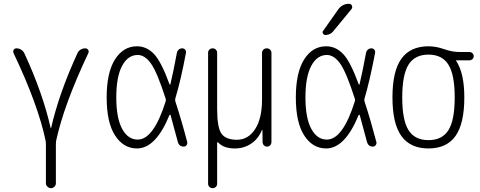

<svg xmlns="http://www.w3.org/2000/svg" viewBox="-20 -775 2540 1015"><path d="M221.7 -28.3Q182.6 -218.8 51.8 -494.1Q47.9 -502.9 52.2 -511.2Q56.6 -519.5 67.4 -519.5Q80.1 -519.5 91.3 -512.7Q102.5 -505.9 108.4 -494.1Q206.1 -283.2 248 -97.7Q248 -96.7 249 -96.7Q250 -96.7 250 -97.7Q292 -282.2 389.6 -494.1Q394.5 -505.9 406.2 -512.7Q418 -519.5 430.7 -519.5Q440.4 -519.5 445.8 -511.7Q451.2 -503.9 447.3 -495.1Q317.4 -220.7 276.4 -29.3Q275.4 -23.4 275.4 -11.7V194.3Q275.4 204.1 267.6 211.9Q259.8 219.7 249.5 219.7Q239.3 219.7 231 211.9Q222.7 204.1 222.7 194.3V-11.7Q222.7 -22.5 221.7 -28.3Z M708 -484.4Q656.2 -484.4 625.5 -426.8Q594.7 -369.1 594.7 -260.3Q594.7 -151.4 625.5 -94.2Q656.2 -37.1 708 -37.1Q792 -37.1 855.5 -238.3Q858.4 -246.1 855.5 -253.9Q811.5 -391.6 778.8 -438Q746.1 -484.4 708 -484.4ZM704.1 9.8Q632.8 9.8 588.4 -58.6Q543.9 -127 543.9 -259.8Q543.9 -391.6 587.9 -460.9Q631.8 -530.3 704.1 -530.3Q754.9 -530.3 793.5 -490.2Q832 -450.2 876 -330.1Q878.9 -324.2 880.9 -330.1Q896.5 -395.5 915 -495.1Q917 -505.9 924.8 -512.7Q932.6 -519.5 942.9 -519.5Q953.1 -519.5 959 -512.2Q964.8 -504.9 962.9 -495.1Q935.5 -348.6 907.2 -255.9Q904.3 -247.1 907.2 -238.3Q939.5 -139.6 969.7 -24.4Q971.7 -15.6 966.3 -7.8Q960.9 0 951.2 0Q926.8 0 919.9 -25.4Q891.6 -131.8 881.8 -166Q880.9 -168 878.9 -168.5Q877 -168.9 876 -167Q803.7 9.8 704.1 9.8Z M1080.1 196.3V-496.1Q1080.1 -505.9 1086.9 -512.7Q1093.8 -519.5 1104 -519.5Q1114.3 -519.5 1121.1 -512.7Q1127.9 -505.9 1127.9 -496.1V-199.2Q1127.9 -100.6 1150.9 -68.4Q1173.8 -36.1 1232.4 -36.1Q1292 -36.1 1328.6 -92.3Q1365.2 -148.4 1365.2 -249V-495.1Q1365.2 -505.9 1372.6 -512.7Q1379.9 -519.5 1390.1 -519.5Q1400.4 -519.5 1407.7 -512.7Q1415 -505.9 1415 -495.1V-24.4Q1415 -14.6 1408.7 -7.3Q1402.3 0 1392.1 0Q1381.8 0 1375 -6.8Q1368.2 -13.7 1368.2 -24.4L1367.2 -87.9Q1367.2 -88.9 1366.2 -88.9Q1364.3 -88.9 1364.3 -86.9Q1345.7 -41 1307.6 -15.6Q1269.5 9.8 1221.7 9.8Q1162.1 9.8 1133.8 -21.5Q1131.8 -23.4 1129.9 -22.9Q1127.9 -22.5 1127.9 -19.5V196.3Q1127.9 206.1 1121.1 212.9Q1114.3 219.7 1104 219.7Q1093.8 219.7 1086.9 212.9Q1080.1 206.1 1080.1 196.3Z M1767.6 -724.6Q1789.1 -754.9 1825.2 -754.9Q1835.9 -754.9 1840.3 -745.1Q1844.7 -735.4 1837.9 -726.6L1742.2 -610.4Q1727.5 -590.8 1700.2 -589.8Q1692.4 -589.8 1687.5 -597.7Q1682.6 -605.5 1688.5 -612.3ZM1708 -484.4Q1656.2 -484.4 1625.5 -426.8Q1594.7 -369.1 1594.7 -260.3Q1594.7 -151.4 1625.5 -94.2Q1656.2 -37.1 1708 -37.1Q1792 -37.1 1855.5 -238.3Q1858.4 -246.1 1855.5 -253.9Q1811.5 -391.6 1778.8 -438Q1746.1 -484.4 1708 -484.4ZM1704.1 9.8Q1632.8 9.8 1588.4 -58.6Q1543.9 -127 1543.9 -259.8Q1543.9 -391.6 1587.9 -460.9Q1631.8 -530.3 1704.1 -530.3Q1754.9 -530.3 1793.5 -490.2Q1832 -450.2 1876 -330.1Q1878.9 -324.2 1880.9 -330.1Q1896.5 -395.5 1915 -495.1Q1917 -505.9 1924.8 -512.7Q1932.6 -519.5 1942.9 -519.5Q1953.1 -519.5 1959 -512.2Q1964.8 -504.9 1962.9 -495.1Q1934.6 -346.7 1907.2 -254.9Q1904.3 -246.1 1907.2 -238.3Q1939.5 -139.6 1969.7 -24.4Q1971.7 -15.6 1966.3 -7.8Q1960.9 0 1951.2 0Q1926.8 0 1919.9 -25.4Q1891.6 -131.8 1881.8 -166Q1880.9 -168 1878.9 -168.5Q1877 -168.9 1876 -167Q1803.7 9.8 1704.1 9.8Z M2350.6 -433.1Q2317.4 -486.3 2245.1 -486.3Q2172.9 -486.3 2139.6 -433.1Q2106.4 -379.9 2106.4 -259.8Q2106.4 -139.6 2139.6 -86.9Q2172.9 -34.2 2245.1 -34.2Q2317.4 -34.2 2350.6 -86.9Q2383.8 -139.6 2383.8 -259.8Q2383.8 -379.9 2350.6 -433.1ZM2245.1 -530.3Q2285.2 -530.3 2328.1 -515.1Q2371.1 -500 2409.2 -500H2461.9Q2470.7 -500 2477.5 -493.7Q2484.4 -487.3 2484.4 -478Q2484.4 -468.8 2477.5 -462.4Q2470.7 -456.1 2461.9 -456.1H2391.6Q2390.6 -456.1 2390.6 -455.1Q2390.6 -454.1 2391.1 -454.1Q2391.6 -454.1 2391.6 -453.1Q2434.6 -388.7 2434.6 -259.8Q2434.6 -121.1 2387.7 -55.7Q2340.8 9.8 2245.1 9.8Q2149.4 9.8 2102.1 -55.7Q2054.7 -121.1 2054.7 -260.3Q2054.7 -399.4 2102.1 -464.8Q2149.4 -530.3 2245.1 -530.3Z"/></svg>

Font: Rounded Mgen+ 1m light
Style: Regular
Weight: 200
Designer: [Source Han Sans]
Ryoko NISHIZUKA  (kana & ideographs); Paul D. Hunt (Latin, Greek & Cyrillic); Wenlong ZHANG  (bopomofo
Version: Version 1.059.20150602